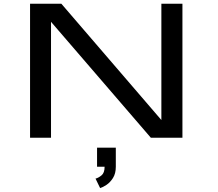

<svg xmlns="http://www.w3.org/2000/svg" viewBox="-20 -720 1140 1003"><path d="M137 -0.5V-700.5H300.5L823 -93V-700.5H933V-0.5H768L246.5 -606V-0.5ZM487 151V51.5H585V151Q585 186.5 570.2 209.8Q555.5 233 536.2 245.8Q517 258.5 503 262.5L479 213Q494 209.5 510.2 196.2Q526.5 183 526.5 151Z"/></svg>

Font: Trispace Expanded
Style: Regular
Weight: 400
Width: 7
Designer: Tyler Finck
Foundry: Etcetera Type Company
Version: Version 1.210; ttfautohint (v1.8.3)